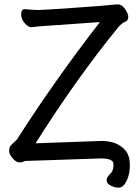

<svg xmlns="http://www.w3.org/2000/svg" viewBox="-20 -731 640 880"><path d="M524.9 128.9H522Q504.9 128.9 486.8 119.4Q468.8 109.9 468.8 95.2Q468.8 82 482.9 67.9Q500 54.2 500 26.9V21Q500 -4.9 442.9 -4.9L93.8 6.8Q85 13.2 67.9 13.2Q54.2 13.2 38.1 -5.4Q22 -23.9 22 -37.1Q22 -48.8 24.4 -55.9Q26.9 -63 39.8 -74.5Q52.7 -85.9 57.1 -90.8Q233.9 -367.2 438 -629.9L154.8 -609.9L124 -606Q109.9 -606 93.5 -624.5Q77.1 -643.1 77.1 -664.1Q77.1 -689 92.8 -689Q137.2 -685.1 155.8 -685.1Q173.8 -685.1 317.9 -695.1Q461.9 -705.1 484.4 -708Q506.8 -710.9 521 -710.9Q538.1 -710.9 553 -689.9Q567.9 -668.9 567.9 -654.8Q567.9 -638.2 557.1 -632.8Q541 -627.9 522 -606Q330.1 -371.1 143.1 -74.2L443.8 -85Q513.2 -85 548.8 -47.9Q575.2 -23.9 575.2 26.9Q575.2 67.9 560.1 98.4Q544.9 128.9 524.9 128.9Z"/></svg>

Font: LXGW WenKai GB Screen
Style: Regular
Weight: 400
Designer: LXGW / Fontworks Inc.
Foundry: LXGW / Fontworks Inc.
Version: Version 1.321;February 19, 2024;FontCreator 14.0.0.2901 64-b